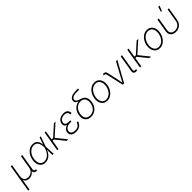

<svg xmlns="http://www.w3.org/2000/svg" viewBox="480 -2686 4822 4822"><g transform="rotate(-45 2891.5 -274.5)"><path d="M6.3 204.1 128.9 -539.1H172.9L115.7 -191.4Q107.4 -143.1 122.6 -107.4Q137.7 -71.8 170.7 -52.2Q203.6 -32.7 248.5 -32.7Q294.4 -32.7 333.3 -52.2Q372.1 -71.8 398.4 -107.4Q424.8 -143.1 432.6 -191.4L490.2 -539.1H534.2L462.4 -105.5Q457 -69.8 469 -54.9Q481 -40 514.2 -40H526.9L520 0H506.8Q454.6 0 432.6 -25.9Q410.6 -51.8 419.4 -105L431.2 -176.8H449.7Q440.9 -124.5 418.5 -88.9Q396 -53.2 365.7 -32Q335.4 -10.7 303.5 -1.5Q271.5 7.8 244.1 7.8Q216.3 7.8 186.8 -1.5Q157.2 -10.7 133.1 -32Q108.9 -53.2 97.4 -88.9Q85.9 -124.5 94.7 -176.8H113.3L50.3 204.1Z M816.9 11.2Q747.1 11.2 700.4 -24.4Q653.8 -60.1 635.3 -123Q616.7 -186 629.9 -268.1Q643.6 -349.6 683.3 -412.4Q723.1 -475.1 781.2 -510.7Q839.4 -546.4 907.7 -546.4Q955.1 -546.4 989.5 -530.3Q1023.9 -514.2 1045.9 -485.1Q1067.9 -456.1 1078.6 -417Q1089.4 -377.9 1089.4 -332H1103.5L1100.1 -271.5L1113.3 0H1071.3L1062.5 -290Q1061 -336.9 1052.5 -376.5Q1043.9 -416 1026.1 -444.8Q1008.3 -473.6 979 -489.5Q949.7 -505.4 906.7 -505.4Q850.6 -505.4 802 -475.3Q753.4 -445.3 719.7 -391.8Q686 -338.4 674.3 -267.6Q662.6 -196.8 676 -143.3Q689.5 -89.8 725.8 -60.1Q762.2 -30.3 818.8 -30.3Q858.4 -30.3 893.8 -44.7Q929.2 -59.1 959.5 -86.7Q989.7 -114.3 1013.9 -154.5Q1038.1 -194.8 1054.7 -246.1L1152.8 -539.1H1195.3L1099.6 -268.1L1083.5 -207H1070.3Q1053.2 -155.8 1027.8 -115.2Q1002.4 -74.7 969.7 -46.6Q937 -18.6 898.7 -3.7Q860.4 11.2 816.9 11.2Z M1373.5 -539.1 1284.2 0H1240.2L1329.6 -539.1ZM1717.8 -539.1 1396.5 -251H1304.7L1311.5 -291.5H1384.8L1660.6 -539.1ZM1573.2 0 1365.2 -256.3 1400.9 -282.7 1629.4 0Z M1908.2 9.8Q1847.7 9.8 1805.7 -9.8Q1763.7 -29.3 1744.6 -63.5Q1725.6 -97.7 1732.9 -142.1Q1738.3 -174.3 1755.4 -200.9Q1772.5 -227.5 1801 -246.8Q1829.6 -266.1 1868.4 -276.6Q1907.2 -287.1 1955.6 -287.1H2003.9L1999.5 -258.3H1944.3Q1902.3 -258.3 1866.7 -244.4Q1831.1 -230.5 1808.1 -204.6Q1785.2 -178.7 1778.8 -143.6Q1770.5 -93.3 1807.6 -62.3Q1844.7 -31.2 1916 -31.2Q1963.9 -31.2 1995.8 -45.4Q2027.8 -59.6 2048.3 -86.2Q2068.8 -112.8 2082 -149.9L2124 -143.1Q2108.4 -96.7 2080.3 -62.3Q2052.2 -27.8 2009.5 -9Q1966.8 9.8 1908.2 9.8ZM1952.1 -264.6Q1903.3 -264.6 1869.6 -273.9Q1835.9 -283.2 1816.4 -300.5Q1796.9 -317.9 1790 -342Q1783.2 -366.2 1788.1 -396Q1796.4 -441.9 1825 -475.8Q1853.5 -509.8 1898.7 -528.1Q1943.8 -546.4 2000 -546.4Q2051.8 -546.4 2085.4 -530.3Q2119.1 -514.2 2136.5 -483.4Q2153.8 -452.6 2156.2 -409.2L2112.3 -400.4Q2109.4 -453.1 2081.1 -479.7Q2052.7 -506.3 1993.7 -506.3Q1927.7 -506.3 1884.5 -476.3Q1841.3 -446.3 1832.5 -396Q1825.2 -349.6 1855.2 -323.7Q1885.3 -297.9 1951.2 -297.9H2005.9L2000.5 -264.6Z M2439 9.3Q2370.6 9.3 2323.5 -21.2Q2276.4 -51.8 2256.3 -107.9Q2236.3 -164.1 2249 -241.7Q2261.7 -319.8 2300.3 -375.2Q2338.9 -430.7 2396 -460.2Q2453.1 -489.7 2521.5 -489.7L2553.7 -468.8Q2515.1 -478 2483.9 -489.7Q2452.6 -501.5 2430.9 -517.8Q2409.2 -534.2 2399.7 -556.4Q2390.1 -578.6 2395 -607.9Q2401.4 -645.5 2429.7 -672.4Q2458 -699.2 2509 -713.4Q2560.1 -727.5 2633.8 -727.5H2707L2700.2 -686.5H2620.6Q2560.5 -686.5 2521.7 -676.8Q2482.9 -667 2463.1 -648.7Q2443.4 -630.4 2439 -605Q2434.1 -576.7 2447.8 -557.1Q2461.4 -537.6 2485.4 -524.9Q2509.3 -512.2 2536.4 -503.7Q2563.5 -495.1 2585.4 -488.3Q2620.1 -477.5 2647.2 -456.3Q2674.3 -435.1 2691.4 -404.1Q2708.5 -373 2713.9 -332.5Q2719.2 -292 2711.4 -242.2Q2698.2 -164.6 2659.9 -108.2Q2621.6 -51.8 2564.5 -21.2Q2507.3 9.3 2439 9.3ZM2443.4 -31.7Q2499 -31.7 2545.7 -56.4Q2592.3 -81.1 2624.3 -128.4Q2656.2 -175.8 2667 -242.7Q2683.1 -342.8 2642.3 -399.4Q2601.6 -456.1 2518.6 -456.1Q2462.9 -456.1 2415.8 -430.7Q2368.7 -405.3 2336.7 -357.2Q2304.7 -309.1 2293.5 -241.7Q2276.9 -141.1 2318.4 -86.4Q2359.9 -31.7 2443.4 -31.7Z M3011.7 11.2Q2952.6 11.2 2908.9 -16.6Q2865.2 -44.4 2841.3 -94.2Q2817.4 -144 2817.4 -209Q2817.4 -272 2837.6 -332Q2857.9 -392.1 2895.5 -440.7Q2933.1 -489.3 2984.9 -518.1Q3036.6 -546.9 3099.1 -546.9Q3158.7 -546.9 3202.1 -519Q3245.6 -491.2 3269.3 -441.7Q3293 -392.1 3293 -327.1Q3293 -264.2 3272.7 -203.9Q3252.4 -143.6 3214.8 -95Q3177.2 -46.4 3125.7 -17.6Q3074.2 11.2 3011.7 11.2ZM3012.7 -29.8Q3066.4 -29.8 3109.9 -55.9Q3153.3 -82 3184.3 -125.2Q3215.3 -168.5 3232.2 -220.9Q3249 -273.4 3249 -326.2Q3249 -379.4 3231.4 -419.7Q3213.9 -460 3179.9 -482.9Q3146 -505.9 3098.1 -505.9Q3045.9 -505.9 3002.7 -480.7Q2959.5 -455.6 2927.7 -412.6Q2896 -369.6 2878.7 -316.9Q2861.3 -264.2 2861.3 -209.5Q2861.3 -130.4 2901.1 -80.1Q2940.9 -29.8 3012.7 -29.8Z M3566.4 0 3462.4 -468.3Q3458.5 -486.8 3445.6 -494.6Q3432.6 -502.4 3409.2 -502.4H3397.5L3403.8 -542H3415.5Q3454.1 -542 3476.6 -527.6Q3499 -513.2 3504.9 -483.4L3570.3 -183.1Q3578.6 -142.6 3585.7 -101.8Q3592.8 -61 3600.6 -21.5H3586.9Q3608.4 -61 3628.4 -101.8Q3648.4 -142.6 3670.9 -183.1L3865.2 -539.1H3913.1L3615.7 0Z M4055.7 1.5Q4002 7.3 3976.6 -16.8Q3951.2 -41 3960.4 -97.2L4033.7 -539.1H4077.6L4005.4 -103.5Q3998.5 -61.5 4013.9 -48.1Q4029.3 -34.7 4064.9 -39.6Q4070.8 -40 4073 -40Q4075.2 -40 4079.1 -41L4080.1 -2Q4075.7 -1 4069.3 0Q4063 1 4055.7 1.5Z M4312 -539.1 4222.7 0H4178.7L4268.1 -539.1ZM4656.2 -539.1 4335 -251H4243.2L4250 -291.5H4323.2L4599.1 -539.1ZM4511.7 0 4303.7 -256.3 4339.4 -282.7 4567.9 0Z M4878.4 11.2Q4819.3 11.2 4775.6 -16.6Q4731.9 -44.4 4708 -94.2Q4684.1 -144 4684.1 -209Q4684.1 -272 4704.3 -332Q4724.6 -392.1 4762.2 -440.7Q4799.8 -489.3 4851.6 -518.1Q4903.3 -546.9 4965.8 -546.9Q5025.4 -546.9 5068.8 -519Q5112.3 -491.2 5136 -441.7Q5159.7 -392.1 5159.7 -327.1Q5159.7 -264.2 5139.4 -203.9Q5119.1 -143.6 5081.5 -95Q5043.9 -46.4 4992.4 -17.6Q4940.9 11.2 4878.4 11.2ZM4879.4 -29.8Q4933.1 -29.8 4976.6 -55.9Q5020 -82 5051 -125.2Q5082 -168.5 5098.9 -220.9Q5115.7 -273.4 5115.7 -326.2Q5115.7 -379.4 5098.1 -419.7Q5080.6 -460 5046.6 -482.9Q5012.7 -505.9 4964.8 -505.9Q4912.6 -505.9 4869.4 -480.7Q4826.2 -455.6 4794.4 -412.6Q4762.7 -369.6 4745.4 -316.9Q4728 -264.2 4728 -209.5Q4728 -130.4 4767.8 -80.1Q4807.6 -29.8 4879.4 -29.8Z M5452.6 8.3Q5393.1 8.3 5350.6 -15.6Q5308.1 -39.6 5289.1 -83.5Q5270 -127.4 5279.8 -187L5338.4 -539.1H5382.3L5324.2 -188.5Q5315.9 -140.1 5330.3 -105.2Q5344.7 -70.3 5377.4 -51.5Q5410.2 -32.7 5457 -32.7Q5504.4 -32.7 5543 -51.5Q5581.5 -70.3 5607.4 -105.2Q5633.3 -140.1 5641.6 -188.5L5699.2 -539.1H5743.2L5685.1 -187Q5675.3 -127.4 5643.1 -83.5Q5610.8 -39.6 5562 -15.6Q5513.2 8.3 5452.6 8.3ZM5538.1 -614.3 5579.6 -752.9H5626L5570.3 -614.3Z"/></g></svg>

Font: Inter 18pt ExtraLight
Style: Italic
Weight: 250
Italic angle: -9.3988°
Designer: Rasmus Andersson
Foundry: rsms
Version: Version 4.001;git-66647c0bb